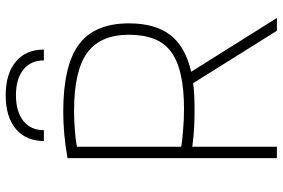

<svg xmlns="http://www.w3.org/2000/svg" viewBox="-179 -813 992 674"><g transform="rotate(-90 317.0 -476.0)"><path d="M362 -294Q340 -291 316 -290Q292 -289 266 -289Q238 -289 206.5 -290.5Q175 -292 139 -297V0H99V-735Q183 -750 262 -750Q424 -750 498 -695Q572 -640 572 -519Q572 -427 531 -374Q490 -321 402 -301L591 0H546ZM270 -326Q340 -326 390 -337Q440 -348 471.5 -371Q503 -394 517.5 -431Q532 -468 532 -519Q532 -620 468.5 -666Q405 -712 265 -712Q234 -712 200 -709.5Q166 -707 139 -702V-336Q148 -334 162.5 -332.5Q177 -331 194.5 -329.5Q212 -328 231.5 -327Q251 -326 270 -326ZM442 -818Q442 -864 409.5 -890Q377 -916 320 -916Q262 -916 229.5 -890Q197 -864 197 -818H159Q159 -881 201.5 -916.5Q244 -952 320 -952Q395 -952 437.5 -916.5Q480 -881 480 -818Z"/></g></svg>

Font: Encode Sans Normal
Style: Thin
Weight: 100
Designer: Pablo Impallari, Andres Torresi
Foundry: Pablo Impallari, Andres Torresi
Version: Version 1.000; ttfautohint (v1.00) -l 8 -r 50 -G 200 -x 14 -